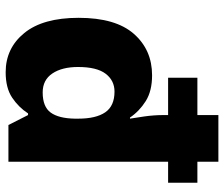

<svg xmlns="http://www.w3.org/2000/svg" viewBox="-78 -816 810 695"><g transform="rotate(90 327.5 -468.0)"><path d="M241 -83Q154 -83 99 -150.5Q44 -218 44 -347Q44 -481 102 -547Q160 -613 252 -613Q309 -613 345.5 -590Q382 -567 405 -533H409Q406 -550 401 -585Q396 -620 396 -655V-671H261V-777H396V-853H565V-777H641V-671H565V-93H432L396 -164H390Q368 -130 333 -106.5Q298 -83 241 -83ZM314 -217Q366 -217 387 -246Q408 -275 409 -333V-346Q409 -410 386 -443.5Q363 -477 311 -477Q271 -477 246.5 -445Q222 -413 222 -345Q222 -287 245.5 -252Q269 -217 314 -217Z"/></g></svg>

Font: Noto Sans Telugu UI ExtraBold
Style: Regular
Weight: 800
Designer: Jelle Bosma - Monotype Design Team
Foundry: Monotype Imaging Inc.
Version: Version 2.005; ttfautohint (v1.8.4.7-5d5b)